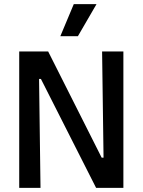

<svg xmlns="http://www.w3.org/2000/svg" viewBox="-20 -909 690 929"><path d="M73 0V-660H213L472 -146H481L474 -660H577V0H445L178 -527H169L176 0ZM357 -734H272L337 -889H447Z"/></svg>

Font: Bricolage Grotesque SemiCondensed Medium
Style: Regular
Weight: 500
Width: 4
Designer: Mathieu Triay
Foundry: Atelier Triay
Version: Version 1.001;gftools[0.9.33.dev8+g029e19f]